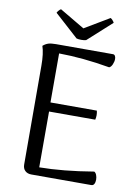

<svg xmlns="http://www.w3.org/2000/svg" viewBox="-95 -940 727 1003"><g transform="rotate(10 268.5 -438.5)"><path d="M481 -32Q481 -18 476 -9Q471 0 461 0H143Q122 0 109.5 -12Q97 -24 97 -45L96 -569Q96 -634 83 -672Q97 -684 111.5 -688.5Q126 -693 152 -693H454Q461 -693 465 -686.5Q469 -680 469 -670Q469 -656 462.5 -641Q456 -626 446 -622Q303 -647 176 -648V-388H422Q425 -376 425 -364Q425 -352 422 -340H177V-44Q302 -45 464 -72Q472 -68 476.5 -56.5Q481 -45 481 -32ZM277 -738Q261 -738 252 -741L126 -855Q128 -860 134.5 -867.5Q141 -875 146 -877L278 -799L409 -877Q414 -875 420.5 -867.5Q427 -860 429 -855L303 -741Q294 -738 277 -738Z"/></g></svg>

Font: Arima Madurai
Style: Regular
Weight: 400
Designer: Joana Correia and Natanael Gama
Foundry: NDISCOVER
Version: Version 1.019